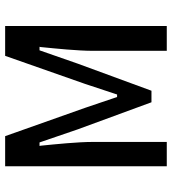

<svg xmlns="http://www.w3.org/2000/svg" viewBox="20 -710 684 765"><g transform="rotate(-90 362.5 -327.0)"><path d="M180 -5V-299C180 -360 171 -447 165 -507L164 -512H178L230 -360L338 -66H384L492 -360L545 -512H559L558 -507C552 -447 543 -360 543 -299V-5H642V-649H523L411 -330L369 -203H359L316 -330L203 -649H83V-5Z"/></g></svg>

Font: Falling Sky
Style: Light
Weight: 400
Designer: Paul D. Hunt
Foundry: Adobe Systems Incorporated
Version: Version 1.02